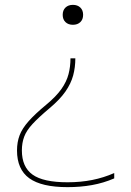

<svg xmlns="http://www.w3.org/2000/svg" viewBox="-20 -550 540 790"><path d="M290 -310Q290 -273 281 -239.5Q272 -206 249 -173Q226 -140 183 -104Q139 -67 114 -40Q89 -13 79.5 12.5Q70 38 70 69Q70 137 114 168.5Q158 200 258 200Q312 200 359.5 190.5Q407 181 450 162V184Q406 203 358.5 211.5Q311 220 258 220Q151 220 100.5 183.5Q50 147 50 69Q50 35 60.5 7Q71 -21 97.5 -51Q124 -81 170 -119Q211 -153 232.5 -183.5Q254 -214 262 -245Q270 -276 270 -310ZM280 -530Q299 -530 310.5 -519Q322 -508 322 -489Q322 -470 310.5 -459Q299 -448 280 -448Q261 -448 249.5 -459Q238 -470 238 -489Q238 -508 249.5 -519Q261 -530 280 -530Z"/></svg>

Font: M PLUS Code Latin Thin
Style: Regular
Weight: 250
Designer: Coji Morishita
Foundry: UNDERFOREST DESIGN
Version: Version 1.002; ttfautohint (v1.8.3)